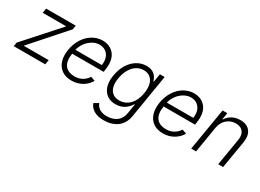

<svg xmlns="http://www.w3.org/2000/svg" viewBox="-28 -1243 2914 2150"><g transform="rotate(30 1429.0 -168.5)"><path d="M21 0 29.8 -50.1 415.8 -481.2 416.5 -485.8H115.4L125.4 -545.5H508.5L499.6 -493.3L119.7 -64.3L119 -59.7H438.9L429 0Z M771.7 11.4Q696.4 11.4 645.8 -24.3Q595.2 -60 575.6 -123.6Q556.1 -187.1 570 -269.5Q583.5 -351.2 624.3 -415.8Q665.1 -480.5 725.7 -516.7Q786.2 -552.9 855.8 -552.9Q901.3 -552.9 939.1 -536.8Q976.9 -520.6 1004.6 -487.4Q1032.3 -454.2 1042.3 -403.8Q1052.2 -353.3 1041.9 -285.2L1036.9 -253.9H630.3Q614.3 -152.3 653.6 -99.4Q692.8 -46.5 780.5 -46.5Q835.9 -46.5 878.2 -71.6Q920.5 -96.6 943.9 -136L1000.4 -116.5Q971.2 -61.4 910.7 -25Q850.1 11.4 771.7 11.4ZM639.9 -309.7H981.5Q990.4 -361.9 976.7 -404.1Q963.1 -446.4 929.2 -470.9Q895.2 -495.4 847.3 -495.4Q800.4 -495.4 756.2 -469.1Q712 -442.8 681.6 -400.6Q651.3 -358.3 639.9 -309.7Z M1307.9 215.9Q1228 215.9 1178.8 186.1Q1129.6 156.2 1111.9 106.5L1169.4 72.8Q1202.4 159.1 1314.6 159.1Q1389.6 159.1 1440.2 121.6Q1490.8 84.2 1503.2 10.3L1522.4 -112.6H1516.7Q1504.6 -92 1488.8 -74.4Q1473 -56.8 1450.6 -40.7Q1428.3 -24.5 1397.7 -15.1Q1367.2 -5.7 1332 -5.7Q1232.2 -5.7 1182 -78.1Q1131.7 -150.6 1152.3 -274.1Q1165.8 -356.2 1204.2 -419.6Q1242.5 -483 1299.7 -517.9Q1356.9 -552.9 1423.7 -552.9Q1540.5 -552.9 1572.8 -441.4H1579.2L1596.2 -545.5H1658L1565.7 14.2Q1557.2 65 1533.9 104Q1510.7 143.1 1476.2 167.3Q1441.8 191.4 1399.3 203.7Q1356.9 215.9 1307.9 215.9ZM1346.2 -63.6Q1425.1 -63.6 1479.8 -120Q1534.4 -176.5 1550.8 -275.2Q1561.4 -339.5 1550.2 -389Q1539.1 -438.6 1505.3 -467Q1471.6 -495.4 1419.4 -495.4Q1379.3 -495.4 1344.3 -478.3Q1309.3 -461.3 1283.7 -431.3Q1258.2 -401.3 1240.8 -361.5Q1223.4 -321.7 1215.6 -275.2Q1205.3 -212 1215.9 -164.8Q1226.6 -117.5 1259.8 -90.6Q1293 -63.6 1346.2 -63.6Z M1953.8 11.4Q1878.6 11.4 1827.9 -24.3Q1777.3 -60 1757.8 -123.6Q1738.3 -187.1 1752.1 -269.5Q1765.6 -351.2 1806.5 -415.8Q1847.3 -480.5 1907.8 -516.7Q1968.4 -552.9 2038 -552.9Q2083.5 -552.9 2121.3 -536.8Q2159.1 -520.6 2186.8 -487.4Q2214.5 -454.2 2224.4 -403.8Q2234.4 -353.3 2224.1 -285.2L2219.1 -253.9H1812.5Q1796.5 -152.3 1835.8 -99.4Q1875 -46.5 1962.7 -46.5Q2018.1 -46.5 2060.4 -71.6Q2102.6 -96.6 2126.1 -136L2182.5 -116.5Q2153.4 -61.4 2092.9 -25Q2032.3 11.4 1953.8 11.4ZM1822.1 -309.7H2163.7Q2172.6 -361.9 2158.9 -404.1Q2145.2 -446.4 2111.3 -470.9Q2077.4 -495.4 2029.5 -495.4Q1982.6 -495.4 1938.4 -469.1Q1894.2 -442.8 1863.8 -400.6Q1833.5 -358.3 1822.1 -309.7Z M2435.7 -340.9 2379.3 0H2316.1L2407 -545.5H2468.4L2454.2 -459.9H2459.9Q2486.2 -502.8 2531.8 -527.7Q2577.4 -552.6 2636 -552.6Q2719.8 -552.6 2761.7 -500.4Q2803.6 -448.2 2788 -353.3L2728.7 0H2665.5L2723.7 -349.4Q2734.7 -416.5 2704.4 -455.6Q2674 -494.7 2610.8 -494.7Q2545.5 -494.7 2496.8 -452.9Q2448.2 -411.2 2435.7 -340.9Z"/></g></svg>

Font: Karasuma Gothic
Style: Light Italic
Weight: 300
Italic angle: 9.39998°
Designer: Rasmus Andersson / Ryoko Nishizuka
Foundry: rsms
Version: Version 1.00